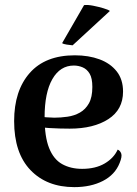

<svg xmlns="http://www.w3.org/2000/svg" viewBox="-20 -754 561 788"><path d="M285 14Q172 14 105 -56Q38 -126 38 -257Q38 -382 102 -454.5Q166 -527 287 -527Q344 -527 388.5 -510.5Q433 -494 459 -461Q485 -428 485 -378Q485 -304 424.5 -265Q364 -226 266 -226Q225 -226 182 -228.5Q139 -231 91 -243L94 -281Q117 -278 143.5 -275Q170 -272 203 -271Q229 -271 257 -275Q285 -279 308 -292Q331 -305 345 -330Q359 -355 359 -397Q359 -433 348 -451.5Q337 -470 319.5 -477.5Q302 -485 283 -485Q227 -485 195 -429.5Q163 -374 163 -272Q163 -193 181.5 -146.5Q200 -100 235 -80.5Q270 -61 317 -61Q372 -61 409.5 -83Q447 -105 463 -140Q473 -136 477.5 -124Q482 -112 471 -85Q452 -37 402.5 -11.5Q353 14 285 14ZM431 -709 278 -568Q268 -569 254 -571Q240 -573 235 -577L325 -733Q340 -735 362.5 -730.5Q385 -726 405 -720Q425 -714 431 -709Z"/></svg>

Font: Arima SemiBold
Style: Regular
Weight: 600
Designer: Joana Correia and Natanael Gama
Foundry: NDISCOVER
Version: Version 1.101;gftools[0.9.23]